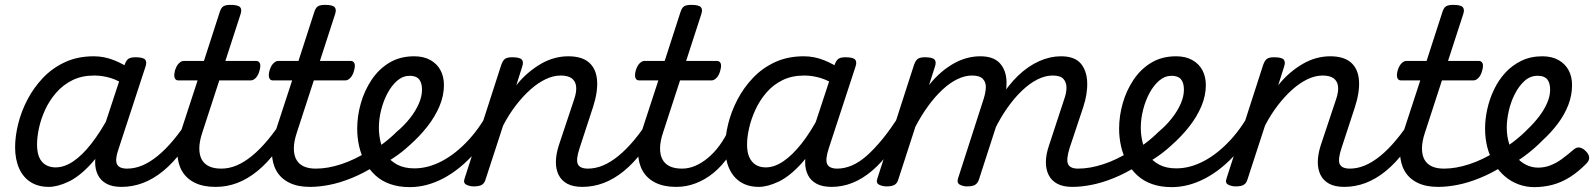

<svg xmlns="http://www.w3.org/2000/svg" viewBox="-20 -750 6542 788"><path d="M180 17Q137 17 106 -2.5Q75 -22 58.5 -59Q42 -96 42 -146Q42 -190 54.5 -241Q67 -292 92.5 -341Q118 -390 156.5 -430.5Q195 -471 247 -495Q299 -519 365 -519Q408 -519 449 -502.5Q490 -486 523 -461L509 -392Q467 -420 433.5 -430Q400 -440 367 -440Q316 -440 277.5 -421Q239 -402 211 -370Q183 -338 165.5 -300Q148 -262 140 -224.5Q132 -187 132 -157Q132 -126 140.5 -105.5Q149 -85 166.5 -74Q184 -63 208 -63Q244 -63 281 -88Q318 -113 355 -160.5Q392 -208 427 -273L449 -229Q405 -134 356 -80Q307 -26 261.5 -4.5Q216 17 180 17ZM478 17Q441 17 417 4Q393 -9 381.5 -32.5Q370 -56 370.5 -86.5Q371 -117 382 -152L491 -483Q498 -503 507.5 -509Q517 -515 536 -515Q567 -515 575.5 -505.5Q584 -496 577 -476L468 -143Q451 -95 460 -76.5Q469 -58 501 -58Q515 -58 521 -46.5Q527 -35 525 -20.5Q523 -6 511 5.5Q499 17 478 17Z M479 17Q465 17 458.5 5.5Q452 -6 454.5 -20.5Q457 -35 469 -46.5Q481 -58 502 -58Q533 -58 564 -71Q595 -84 627 -110Q659 -136 692 -175.5Q725 -215 759 -268Q768 -282 779.5 -281Q791 -280 798 -270.5Q805 -261 800 -249Q765 -181 727.5 -131Q690 -81 649.5 -48Q609 -15 566.5 1Q524 17 479 17Z M863 17Q814 17 779.5 0Q745 -17 727 -48Q709 -79 708 -121.5Q707 -164 724 -215L791 -420H712Q701 -420 697 -430Q693 -440 698 -460Q704 -480 714 -490Q724 -500 734 -500H817L881 -698Q887 -718 896.5 -724Q906 -730 926 -730Q957 -730 965.5 -720.5Q974 -711 967 -691L905 -500H1031Q1042 -500 1046.5 -490.5Q1051 -481 1045 -460Q1040 -441 1030 -430.5Q1020 -420 1009 -420H880L810 -205Q798 -169 798 -141Q798 -113 808.5 -94.5Q819 -76 839 -67Q859 -58 887 -58Q901 -58 906.5 -46.5Q912 -35 910 -20.5Q908 -6 896 5.5Q884 17 863 17Z M866 17Q852 17 845.5 5.5Q839 -6 841.5 -20.5Q844 -35 856 -46.5Q868 -58 889 -58Q920 -58 951 -71Q982 -84 1014 -110Q1046 -136 1079 -175.5Q1112 -215 1146 -268Q1155 -282 1166.5 -281Q1178 -280 1185 -270.5Q1192 -261 1187 -249Q1152 -181 1114.5 -131Q1077 -81 1036.5 -48Q996 -15 953.5 1Q911 17 866 17Z M1251 17Q1202 17 1167.5 0Q1133 -17 1115 -48Q1097 -79 1096 -121.5Q1095 -164 1112 -215L1179 -420H1100Q1089 -420 1085 -430Q1081 -440 1086 -460Q1092 -480 1102 -490Q1112 -500 1122 -500H1205L1269 -698Q1275 -718 1284.5 -724Q1294 -730 1314 -730Q1345 -730 1353.5 -720.5Q1362 -711 1355 -691L1293 -500H1419Q1430 -500 1434.5 -490.5Q1439 -481 1433 -460Q1428 -441 1418 -430.5Q1408 -420 1397 -420H1268L1198 -205Q1186 -169 1186 -141Q1186 -113 1196.5 -94.5Q1207 -76 1227 -67Q1247 -58 1275 -58Q1289 -58 1294.5 -46.5Q1300 -35 1298 -20.5Q1296 -6 1284 5.5Q1272 17 1251 17Z M1254 17Q1235 17 1229 5.5Q1223 -6 1227.5 -20.5Q1232 -35 1245 -46.5Q1258 -58 1277 -58Q1325 -58 1380 -76Q1435 -94 1489 -128Q1500 -136 1510 -130.5Q1520 -125 1526 -113Q1532 -101 1531.5 -88.5Q1531 -76 1521 -70Q1472 -39 1424 -19.5Q1376 0 1333 8.5Q1290 17 1254 17Z M1488 -121Q1522 -138 1552.5 -161Q1583 -184 1608 -209Q1638 -234 1661.5 -263.5Q1685 -293 1698.5 -323.5Q1712 -354 1712 -382Q1712 -410 1700 -424.5Q1688 -439 1661 -439Q1647 -439 1640.5 -451Q1634 -463 1635.5 -479Q1637 -495 1648 -507Q1659 -519 1680 -519Q1719 -519 1746.5 -503.5Q1774 -488 1788 -461.5Q1802 -435 1802 -401Q1802 -357 1783.5 -313.5Q1765 -270 1733 -229.5Q1701 -189 1660 -153Q1630 -125 1593.5 -101Q1557 -77 1519 -57Z M1662 18Q1617 18 1581.5 5.5Q1546 -7 1521 -30Q1496 -53 1479 -83.5Q1462 -114 1454 -149.5Q1446 -185 1446 -222Q1446 -274 1461 -326.5Q1476 -379 1505.5 -423Q1535 -467 1578.5 -493Q1622 -519 1680 -519Q1691 -519 1694.5 -507Q1698 -495 1694.5 -479Q1691 -463 1682.5 -451Q1674 -439 1662 -439Q1634 -439 1611 -419.5Q1588 -400 1571 -368.5Q1554 -337 1544.5 -299.5Q1535 -262 1535 -226Q1535 -195 1542.5 -165Q1550 -135 1567 -111.5Q1584 -88 1612 -73.5Q1640 -59 1681 -59Q1737 -59 1794 -89Q1851 -119 1903.5 -176Q1956 -233 1997 -315Q2001 -323 2012.5 -322.5Q2024 -322 2032.5 -314.5Q2041 -307 2034 -291Q1990 -192 1929 -123Q1868 -54 1799.5 -18Q1731 18 1662 18Z M2370 17Q2332 17 2308 4Q2284 -9 2272.5 -32.5Q2261 -56 2261.5 -86.5Q2262 -117 2273 -152L2337 -344Q2347 -374 2344.5 -395.5Q2342 -417 2326.5 -428.5Q2311 -440 2281 -440Q2251 -440 2219.5 -425Q2188 -410 2157.5 -383Q2127 -356 2098 -318.5Q2069 -281 2045 -235L1972 -11Q1968 2 1957.5 8.5Q1947 15 1924 15Q1908 15 1894 8Q1880 1 1887 -18L2037 -483Q2044 -503 2053.5 -509Q2063 -515 2082 -515Q2113 -515 2121.5 -505.5Q2130 -496 2123 -476L2099 -400Q2122 -429 2148 -451Q2174 -473 2201 -488.5Q2228 -504 2256 -511.5Q2284 -519 2312 -519Q2369 -519 2398 -493Q2427 -467 2430.5 -420Q2434 -373 2414 -311L2359 -143Q2343 -95 2351.5 -76.5Q2360 -58 2393 -58Q2407 -58 2413 -46.5Q2419 -35 2416.5 -20.5Q2414 -6 2402.5 5.5Q2391 17 2370 17Z M2370 17Q2356 17 2349.5 5.5Q2343 -6 2345.5 -20.5Q2348 -35 2360 -46.5Q2372 -58 2393 -58Q2424 -58 2455 -71Q2486 -84 2518 -110Q2550 -136 2583 -175.5Q2616 -215 2650 -268Q2659 -282 2670.5 -281Q2682 -280 2689 -270.5Q2696 -261 2691 -249Q2656 -181 2618.5 -131Q2581 -81 2540.5 -48Q2500 -15 2457.5 1Q2415 17 2370 17Z M2754 17Q2705 17 2670.5 0Q2636 -17 2618 -48Q2600 -79 2599 -121.5Q2598 -164 2615 -215L2682 -420H2603Q2592 -420 2588 -430Q2584 -440 2589 -460Q2595 -480 2605 -490Q2615 -500 2625 -500H2708L2772 -698Q2778 -718 2787.5 -724Q2797 -730 2817 -730Q2848 -730 2856.5 -720.5Q2865 -711 2858 -691L2796 -500H2922Q2933 -500 2937.5 -490.5Q2942 -481 2936 -460Q2931 -441 2921 -430.5Q2911 -420 2900 -420H2771L2701 -205Q2689 -169 2689 -141Q2689 -113 2699.5 -94.5Q2710 -76 2730 -67Q2750 -58 2778 -58Q2792 -58 2797.5 -46.5Q2803 -35 2801 -20.5Q2799 -6 2787 5.5Q2775 17 2754 17Z M2757 17Q2743 17 2736.5 5.5Q2730 -6 2732.5 -20.5Q2735 -35 2747 -46.5Q2759 -58 2780 -58Q2806 -58 2832.5 -69Q2859 -80 2885 -101.5Q2911 -123 2933 -153Q2955 -183 2972 -220Q2977 -235 2989.5 -234.5Q3002 -234 3011.5 -224.5Q3021 -215 3017 -201Q2999 -150 2971 -109.5Q2943 -69 2909 -41Q2875 -13 2836 2Q2797 17 2757 17Z M3094 17Q3051 17 3020 -2.5Q2989 -22 2972.5 -59Q2956 -96 2956 -146Q2956 -190 2968.5 -241Q2981 -292 3006.5 -341Q3032 -390 3070.5 -430.5Q3109 -471 3161 -495Q3213 -519 3279 -519Q3322 -519 3363 -502.5Q3404 -486 3437 -461L3424 -392Q3381 -420 3347.5 -430Q3314 -440 3281 -440Q3230 -440 3191.5 -421Q3153 -402 3125.5 -370Q3098 -338 3080.5 -300Q3063 -262 3054.5 -224.5Q3046 -187 3046 -157Q3046 -126 3055 -105.5Q3064 -85 3081 -74Q3098 -63 3123 -63Q3158 -63 3195 -88Q3232 -113 3269.5 -160.5Q3307 -208 3341 -273L3363 -229Q3319 -134 3270 -80Q3221 -26 3175.5 -4.5Q3130 17 3094 17ZM3393 17Q3355 17 3331 4Q3307 -9 3295.5 -32.5Q3284 -56 3284.5 -86.5Q3285 -117 3296 -152L3405 -483Q3412 -503 3421.5 -509Q3431 -515 3450 -515Q3481 -515 3489.5 -505.5Q3498 -496 3491 -476L3382 -143Q3366 -95 3375 -76.5Q3384 -58 3416 -58Q3430 -58 3435.5 -46.5Q3441 -35 3439 -20.5Q3437 -6 3425.5 5.5Q3414 17 3393 17Z M3393 17Q3379 17 3372.5 5.5Q3366 -6 3368.5 -20.5Q3371 -35 3383 -46.5Q3395 -58 3416 -58Q3446 -58 3476.5 -71Q3507 -84 3538 -111.5Q3569 -139 3602.5 -180Q3636 -221 3671 -277Q3680 -290 3692 -289Q3704 -288 3710.5 -278.5Q3717 -269 3711 -257Q3675 -187 3637 -135Q3599 -83 3559.5 -49.5Q3520 -16 3478.5 0.5Q3437 17 3393 17Z M4381 17Q4343 17 4319 4Q4295 -9 4283.5 -32.5Q4272 -56 4272.5 -86.5Q4273 -117 4285 -152L4348 -344Q4357 -369 4357 -390.5Q4357 -412 4344.5 -426Q4332 -440 4300 -440Q4270 -440 4238 -424Q4206 -408 4174.5 -378Q4143 -348 4114.5 -307.5Q4086 -267 4062 -218L4026 -217Q4050 -288 4084 -344.5Q4118 -401 4159 -440Q4200 -479 4245 -499Q4290 -519 4334 -519Q4390 -519 4415 -490Q4440 -461 4442 -413.5Q4444 -366 4426 -311L4370 -143Q4355 -95 4363.5 -76.5Q4372 -58 4404 -58Q4418 -58 4424.5 -46.5Q4431 -35 4428 -20.5Q4425 -6 4413.5 5.5Q4402 17 4381 17ZM3618 15Q3602 15 3588 8Q3574 1 3581 -18L3731 -483Q3738 -503 3747.5 -509Q3757 -515 3776 -515Q3807 -515 3815.5 -505.5Q3824 -496 3817 -476L3793 -401Q3816 -430 3841.5 -452Q3867 -474 3893.5 -489Q3920 -504 3947.5 -511.5Q3975 -519 4003 -519Q4058 -519 4084 -490Q4110 -461 4111 -413.5Q4112 -366 4094 -311L3997 -11Q3992 2 3982 8.5Q3972 15 3949 15Q3933 15 3919.5 8Q3906 1 3912 -18L4017 -344Q4025 -369 4026 -390.5Q4027 -412 4014 -426Q4001 -440 3969 -440Q3940 -440 3909 -425Q3878 -410 3847.5 -381.5Q3817 -353 3789 -314.5Q3761 -276 3737 -230L3666 -11Q3662 2 3651.5 8.5Q3641 15 3618 15Z M4382 17Q4363 17 4357 5.5Q4351 -6 4355.5 -20.5Q4360 -35 4373 -46.5Q4386 -58 4405 -58Q4453 -58 4508 -76Q4563 -94 4617 -128Q4628 -136 4638 -130.5Q4648 -125 4654 -113Q4660 -101 4659.5 -88.5Q4659 -76 4649 -70Q4600 -39 4552 -19.5Q4504 0 4461 8.5Q4418 17 4382 17Z M4615 -121Q4649 -138 4679.5 -161Q4710 -184 4735 -209Q4765 -234 4788.5 -263.5Q4812 -293 4825.5 -323.5Q4839 -354 4839 -382Q4839 -410 4827 -424.5Q4815 -439 4788 -439Q4774 -439 4767.5 -451Q4761 -463 4762.5 -479Q4764 -495 4775 -507Q4786 -519 4807 -519Q4846 -519 4873.5 -503.5Q4901 -488 4915 -461.5Q4929 -435 4929 -401Q4929 -357 4910.5 -313.5Q4892 -270 4860 -229.5Q4828 -189 4787 -153Q4757 -125 4720.5 -101Q4684 -77 4646 -57Z M4789 18Q4744 18 4708.5 5.5Q4673 -7 4648 -30Q4623 -53 4606 -83.5Q4589 -114 4581 -149.5Q4573 -185 4573 -222Q4573 -274 4588 -326.5Q4603 -379 4632.5 -423Q4662 -467 4705.5 -493Q4749 -519 4807 -519Q4818 -519 4821.5 -507Q4825 -495 4821.5 -479Q4818 -463 4809.5 -451Q4801 -439 4789 -439Q4761 -439 4738 -419.5Q4715 -400 4698 -368.5Q4681 -337 4671.5 -299.5Q4662 -262 4662 -226Q4662 -195 4669.5 -165Q4677 -135 4694 -111.5Q4711 -88 4739 -73.5Q4767 -59 4808 -59Q4864 -59 4921 -89Q4978 -119 5030.5 -176Q5083 -233 5124 -315Q5128 -323 5139.5 -322.5Q5151 -322 5159.5 -314.5Q5168 -307 5161 -291Q5117 -192 5056 -123Q4995 -54 4926.5 -18Q4858 18 4789 18Z M5497 17Q5459 17 5435 4Q5411 -9 5399.5 -32.5Q5388 -56 5388.5 -86.5Q5389 -117 5400 -152L5464 -344Q5474 -374 5471.5 -395.5Q5469 -417 5453.5 -428.5Q5438 -440 5408 -440Q5378 -440 5346.5 -425Q5315 -410 5284.5 -383Q5254 -356 5225 -318.5Q5196 -281 5172 -235L5099 -11Q5095 2 5084.5 8.5Q5074 15 5051 15Q5035 15 5021 8Q5007 1 5014 -18L5164 -483Q5171 -503 5180.5 -509Q5190 -515 5209 -515Q5240 -515 5248.5 -505.5Q5257 -496 5250 -476L5226 -400Q5249 -429 5275 -451Q5301 -473 5328 -488.5Q5355 -504 5383 -511.5Q5411 -519 5439 -519Q5496 -519 5525 -493Q5554 -467 5557.5 -420Q5561 -373 5541 -311L5486 -143Q5470 -95 5478.5 -76.5Q5487 -58 5520 -58Q5534 -58 5540 -46.5Q5546 -35 5543.5 -20.5Q5541 -6 5529.5 5.5Q5518 17 5497 17Z M5497 17Q5483 17 5476.5 5.5Q5470 -6 5472.5 -20.5Q5475 -35 5487 -46.5Q5499 -58 5520 -58Q5551 -58 5582 -71Q5613 -84 5645 -110Q5677 -136 5710 -175.5Q5743 -215 5777 -268Q5786 -282 5797.5 -281Q5809 -280 5816 -270.5Q5823 -261 5818 -249Q5783 -181 5745.5 -131Q5708 -81 5667.5 -48Q5627 -15 5584.5 1Q5542 17 5497 17Z M5881 17Q5832 17 5797.5 0Q5763 -17 5745 -48Q5727 -79 5726 -121.5Q5725 -164 5742 -215L5809 -420H5730Q5719 -420 5715 -430Q5711 -440 5716 -460Q5722 -480 5732 -490Q5742 -500 5752 -500H5835L5899 -698Q5905 -718 5914.5 -724Q5924 -730 5944 -730Q5975 -730 5983.5 -720.5Q5992 -711 5985 -691L5923 -500H6049Q6060 -500 6064.5 -490.5Q6069 -481 6063 -460Q6058 -441 6048 -430.5Q6038 -420 6027 -420H5898L5828 -205Q5816 -169 5816 -141Q5816 -113 5826.5 -94.5Q5837 -76 5857 -67Q5877 -58 5905 -58Q5919 -58 5924.5 -46.5Q5930 -35 5928 -20.5Q5926 -6 5914 5.5Q5902 17 5881 17Z M5884 17Q5865 17 5859 5.5Q5853 -6 5857.5 -20.5Q5862 -35 5875 -46.5Q5888 -58 5907 -58Q5955 -58 6010 -76Q6065 -94 6119 -128Q6130 -136 6140 -130.5Q6150 -125 6156 -113Q6162 -101 6161.5 -88.5Q6161 -76 6151 -70Q6102 -39 6054 -19.5Q6006 0 5963 8.5Q5920 17 5884 17Z M6122 -123Q6160 -144 6193 -169.5Q6226 -195 6252 -222Q6277 -246 6297.5 -273Q6318 -300 6330 -328Q6342 -356 6342 -382Q6342 -410 6330 -424.5Q6318 -439 6291 -439Q6260 -439 6236.5 -417.5Q6213 -396 6196.5 -363Q6180 -330 6172 -293.5Q6164 -257 6164 -227Q6164 -190 6174 -159.5Q6184 -129 6202 -107Q6220 -85 6243.5 -73.5Q6267 -62 6293 -62Q6319 -62 6343.5 -71.5Q6368 -81 6391 -98Q6414 -115 6436 -134Q6450 -147 6463 -144.5Q6476 -142 6487 -131Q6500 -119 6502 -105.5Q6504 -92 6491 -79Q6458 -45 6423 -23Q6388 -1 6351.5 8.5Q6315 18 6277 18Q6243 18 6212 6.5Q6181 -5 6156 -26.5Q6131 -48 6112.5 -78Q6094 -108 6084.5 -144.5Q6075 -181 6075 -222Q6075 -261 6084 -302Q6093 -343 6111.5 -382Q6130 -421 6158 -451.5Q6186 -482 6224 -500.5Q6262 -519 6310 -519Q6349 -519 6376.5 -503.5Q6404 -488 6418 -461.5Q6432 -435 6432 -401Q6432 -359 6416.5 -319Q6401 -279 6373.5 -242.5Q6346 -206 6311 -174Q6279 -141 6240 -112Q6201 -83 6157 -60Z"/></svg>

Font: Playwrite DK Uloopet
Style: Regular
Weight: 400
Designer: Veronika Burian, José Scaglione
Foundry: TypeTogether
Version: Version 1.002